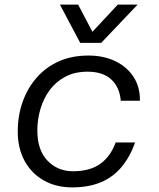

<svg xmlns="http://www.w3.org/2000/svg" viewBox="-20 -801 690 833"><path d="M293 12Q223 12 169.5 -18.5Q116 -49 86.5 -103.5Q57 -158 57 -230Q57 -299 78 -358.5Q99 -418 138.5 -463.5Q178 -509 234.5 -534.5Q291 -560 364 -560Q429 -560 479.5 -536Q530 -512 559 -468Q588 -424 587 -364H504Q499 -423 462.5 -456.5Q426 -490 360 -490Q304 -490 263 -468Q222 -446 195.5 -410Q169 -374 155.5 -328.5Q142 -283 142 -235Q142 -150 186 -104Q230 -58 297 -58Q369 -58 414 -89.5Q459 -121 482 -183H566Q544 -120 507 -76Q470 -32 417 -10Q364 12 293 12ZM240 -781H319L381 -663L491 -781H577L419 -615H328Z"/></svg>

Font: Azeret Mono Thin Light
Style: Italic
Weight: 300
Italic angle: -12°
Version: Version 1.002